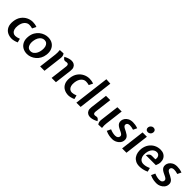

<svg xmlns="http://www.w3.org/2000/svg" viewBox="373 -2298 3851 3851"><g transform="rotate(45 2298.0 -373.0)"><path d="M289 12Q220.5 12 165.5 -17.2Q110.5 -46.5 82 -106.5Q53.5 -166.5 64.5 -259Q75.5 -348 119.2 -408Q163 -468 225.5 -498.5Q288 -529 355.5 -529Q382.5 -529 414 -523.8Q445.5 -518.5 474.5 -507L434 -425Q409.5 -431.5 386.2 -434.8Q363 -438 344 -438Q289 -438 246.8 -391.8Q204.5 -345.5 193.5 -259Q186.5 -200.5 198.2 -160.8Q210 -121 236.8 -100Q263.5 -79 300.5 -79Q322 -79 347.5 -85.2Q373 -91.5 407.5 -105L428.5 -23Q386.5 -4.5 350.5 3.8Q314.5 12 289 12Z M721 12Q651.5 12 597 -19.5Q542.5 -51 514.2 -111.5Q486 -172 496.5 -259Q505 -328.5 534.8 -379.5Q564.5 -430.5 606.8 -463.5Q649 -496.5 696.5 -512.8Q744 -529 787.5 -529Q866 -529 919.5 -494Q973 -459 997.2 -398Q1021.5 -337 1011.5 -259Q1003.5 -195 976 -144.5Q948.5 -94 907.5 -59.2Q866.5 -24.5 818.2 -6.2Q770 12 721 12ZM731.5 -78.5Q774.5 -78.5 806 -103Q837.5 -127.5 856.8 -168.5Q876 -209.5 882 -259Q888.5 -313.5 877.8 -354Q867 -394.5 840.8 -416.5Q814.5 -438.5 776 -438.5Q737.5 -438.5 706 -416.5Q674.5 -394.5 653.5 -354Q632.5 -313.5 625.5 -259Q616 -179.5 644 -129Q672 -78.5 731.5 -78.5Z M1412.5 0 1457.5 -370.5Q1461 -399 1451 -417.5Q1441 -436 1413.5 -436Q1403 -436 1393.5 -433.5Q1384 -431 1370 -429Q1343.5 -426 1325.8 -441.5Q1308 -457 1294 -480Q1348.5 -508.5 1386.8 -518.8Q1425 -529 1456.5 -529Q1493 -529 1523.5 -512.5Q1554 -496 1570.2 -460.5Q1586.5 -425 1579.5 -368L1534.5 0ZM1087.5 0 1134.5 -386Q1137.5 -414 1137.5 -445.5Q1137.5 -477 1133.5 -512L1234 -517Q1255 -490 1259.2 -463.5Q1263.5 -437 1259.5 -407L1210.5 0Z M1896 12Q1827.5 12 1772.5 -17.2Q1717.5 -46.5 1689 -106.5Q1660.5 -166.5 1671.5 -259Q1682.5 -348 1726.2 -408Q1770 -468 1832.5 -498.5Q1895 -529 1962.5 -529Q1989.5 -529 2021 -523.8Q2052.5 -518.5 2081.5 -507L2041 -425Q2016.5 -431.5 1993.2 -434.8Q1970 -438 1951 -438Q1896 -438 1853.8 -391.8Q1811.5 -345.5 1800.5 -259Q1793.5 -200.5 1805.2 -160.8Q1817 -121 1843.8 -100Q1870.5 -79 1907.5 -79Q1929 -79 1954.5 -85.2Q1980 -91.5 2014.5 -105L2035.5 -23Q1993.5 -4.5 1957.5 3.8Q1921.5 12 1896 12Z M2115 0 2208 -758 2327.5 -751 2235.5 0Z M2514 12Q2478 12 2447.8 -4.5Q2417.5 -21 2401.5 -56.5Q2385.5 -92 2393 -149L2438 -517H2559.5L2514 -146.5Q2510.5 -118 2520.2 -99.5Q2530 -81 2558 -81Q2568.5 -81 2578 -83.8Q2587.5 -86.5 2601 -88Q2627 -91.5 2645 -75.8Q2663 -60 2677.5 -37Q2623 -8.5 2584.5 1.8Q2546 12 2514 12ZM2737 0Q2716.5 -27 2712 -53.5Q2707.5 -80 2711 -110L2761 -517H2883L2836 -131Q2832.5 -103.5 2832.2 -72Q2832 -40.5 2837 -5Z M3137.5 10Q3099 10 3052.5 3Q3006 -4 2945.5 -32L2985 -114.5Q3026 -96.5 3062.2 -88.8Q3098.5 -81 3130 -81Q3170 -81 3191.2 -98.8Q3212.5 -116.5 3215 -140.5Q3218.5 -165 3203 -181.2Q3187.5 -197.5 3161.5 -210.5Q3135.5 -223.5 3106.2 -237.2Q3077 -251 3051.5 -269.5Q3026 -288 3012.2 -315.2Q2998.5 -342.5 3003.5 -383Q3007 -415 3029 -448Q3051 -481 3092.5 -503.5Q3134 -526 3196 -526Q3228 -526 3262.2 -520.8Q3296.5 -515.5 3340.5 -500L3302 -419.5Q3267.5 -430 3243 -434Q3218.5 -438 3194.5 -438Q3163.5 -438 3143.2 -424.8Q3123 -411.5 3120 -386.5Q3117 -363.5 3132.2 -347Q3147.5 -330.5 3173.5 -317.5Q3199.5 -304.5 3228.5 -290Q3257.5 -275.5 3283 -256.5Q3308.5 -237.5 3322.8 -210Q3337 -182.5 3331.5 -142Q3326 -97.5 3297 -63.2Q3268 -29 3225.5 -9.5Q3183 10 3137.5 10Z M3412.5 0 3475.5 -517H3598.5L3535.5 0ZM3546 -593.5Q3515 -593.5 3496.5 -614.8Q3478 -636 3481.5 -667Q3486 -699 3510 -720.5Q3534 -742 3565 -742Q3596.5 -742 3614.8 -720.5Q3633 -699 3628.5 -667Q3625 -636 3601.2 -614.8Q3577.5 -593.5 3546 -593.5Z M3912 12Q3848.5 12 3803.5 -11Q3758.5 -34 3731.2 -73Q3704 -112 3694 -161.8Q3684 -211.5 3690 -265.5Q3700.5 -347.5 3741 -406.5Q3781.5 -465.5 3843 -497.2Q3904.5 -529 3978.5 -529Q4032.5 -529 4072.8 -506.8Q4113 -484.5 4134.8 -445.2Q4156.5 -406 4156.2 -353.5Q4156 -301 4128.5 -241H3845Q3859.5 -273 3882.2 -295Q3905 -317 3935 -317H4038.5Q4047 -350.5 4039.5 -379Q4032 -407.5 4011.2 -424.5Q3990.5 -441.5 3959.5 -441.5Q3926 -441.5 3895 -422.8Q3864 -404 3841.2 -365.5Q3818.5 -327 3811.5 -268Q3804.5 -210 3818 -167.5Q3831.5 -125 3862.2 -102Q3893 -79 3936.5 -79Q3971 -79 4004.8 -87.2Q4038.5 -95.5 4084 -116L4105 -33Q4050 -8 4002 2Q3954 12 3912 12Z M4393 10Q4354.5 10 4308 3Q4261.5 -4 4201 -32L4240.5 -114.5Q4281.5 -96.5 4317.8 -88.8Q4354 -81 4385.5 -81Q4425.5 -81 4446.8 -98.8Q4468 -116.5 4470.5 -140.5Q4474 -165 4458.5 -181.2Q4443 -197.5 4417 -210.5Q4391 -223.5 4361.8 -237.2Q4332.5 -251 4307 -269.5Q4281.5 -288 4267.8 -315.2Q4254 -342.5 4259 -383Q4262.5 -415 4284.5 -448Q4306.5 -481 4348 -503.5Q4389.5 -526 4451.5 -526Q4483.5 -526 4517.8 -520.8Q4552 -515.5 4596 -500L4557.5 -419.5Q4523 -430 4498.5 -434Q4474 -438 4450 -438Q4419 -438 4398.8 -424.8Q4378.5 -411.5 4375.5 -386.5Q4372.5 -363.5 4387.8 -347Q4403 -330.5 4429 -317.5Q4455 -304.5 4484 -290Q4513 -275.5 4538.5 -256.5Q4564 -237.5 4578.2 -210Q4592.5 -182.5 4587 -142Q4581.5 -97.5 4552.5 -63.2Q4523.5 -29 4481 -9.5Q4438.5 10 4393 10Z"/></g></svg>

Font: Expletus Sans SemiBold
Style: Italic
Weight: 600
Italic angle: -7°
Version: Version 7.500